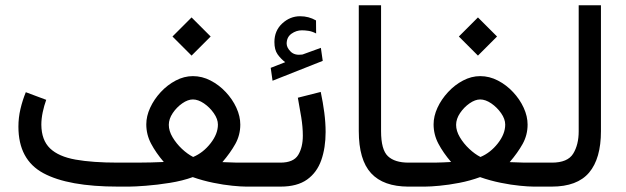

<svg xmlns="http://www.w3.org/2000/svg" viewBox="-20 -692 2323 712"><path d="M690.4 -627.4 761.2 -556.6 690.4 -485.8 619.6 -556.6ZM417.5 -88.9H460.4Q464.8 -88.9 487.8 -88.9Q510.7 -88.9 539.1 -89.6Q567.4 -90.3 587.4 -91.3Q558.1 -125.5 540.3 -159.2Q522.5 -192.9 522.5 -231Q522.5 -261.2 536.9 -292.5Q551.3 -323.7 575.9 -350.3Q600.6 -377 631.6 -393.3Q662.6 -409.7 695.3 -409.7Q729.5 -409.7 761 -393.3Q792.5 -377 817.4 -350.3Q842.3 -323.7 856.7 -292.2Q871.1 -260.7 871.1 -230Q871.1 -191.4 852.8 -158.4Q834.5 -125.5 804.7 -90.8Q832 -89.4 853.5 -89.1Q875 -88.9 891.6 -88.9H939V0H892.6Q874 0 841.8 -3.2Q809.6 -6.3 771 -14.2Q732.4 -22 694.8 -35.2Q657.2 -21.5 609.9 -13.9Q562.5 -6.3 521 -3.2Q479.5 0 459.5 0H417.5Q233.4 0 140.9 -49.8Q48.3 -99.6 48.3 -222.2Q48.3 -255.9 55.9 -288.1Q63.5 -320.3 75.7 -350.1L151.4 -321.8Q143.6 -300.3 138.4 -275.9Q133.3 -251.5 133.3 -229.5Q133.8 -172.4 165.5 -141.8Q197.3 -111.3 260.3 -100.1Q323.2 -88.9 417.5 -88.9ZM695.3 -323.2Q676.8 -323.2 656 -308.8Q635.3 -294.4 620.6 -272.7Q606 -251 606 -229Q606 -206.5 619.9 -183.1Q633.8 -159.7 654.5 -140.1Q675.3 -120.6 696.3 -109.9Q733.4 -125.5 760.7 -160.4Q788.1 -195.3 788.1 -230Q788.1 -250.5 772.9 -272.2Q757.8 -293.9 736.3 -308.6Q714.8 -323.2 695.3 -323.2Z M1037.6 -461.4Q1021 -474.1 1009.3 -490.7Q997.6 -507.3 997.6 -536.1Q997.6 -578.1 1026.6 -605Q1055.7 -631.8 1092.8 -631.8Q1125 -631.8 1151.9 -616.2L1152.3 -567.9Q1137.2 -575.7 1124 -577.6Q1110.8 -579.6 1099.6 -579.6Q1078.6 -579.6 1060.8 -566.9Q1043 -554.2 1043 -529.8Q1043.5 -514.6 1058.3 -500.2Q1073.2 -485.8 1100.6 -489.7Q1101.6 -489.7 1102.8 -490.2Q1104 -490.7 1105.5 -491.2L1169.9 -514.6L1176.8 -466.3L990.7 -392.6L983.9 -440.4ZM918.5 -88.9H1019.5Q1068.4 -88.9 1085.7 -117.2Q1103 -145.5 1103 -189Q1103 -220.7 1097.2 -256.8Q1091.3 -293 1084.5 -329.6L1169.4 -351.1Q1177.7 -312 1182.6 -274.4Q1187.5 -236.8 1187.5 -202.6Q1187.5 -144 1171.4 -98.1Q1155.3 -52.2 1118.7 -26.1Q1082 0 1020.5 0H918.5Z M1310.5 -672.4H1393.1V-205.6Q1393.1 -136.7 1418.5 -112.8Q1443.8 -88.9 1495.1 -88.9H1507.3V0H1495.1Q1401.9 0 1356.2 -49.6Q1310.5 -99.1 1310.5 -206.1Z M1752.4 -627.4 1823.2 -556.6 1752.4 -485.8 1681.6 -556.6ZM1936.5 -230Q1936.5 -191.4 1918.2 -158.4Q1899.9 -125.5 1870.1 -90.8Q1897.9 -89.4 1919.4 -89.1Q1940.9 -88.9 1957.5 -88.9H2004.9V0H1959Q1940.4 0 1908 -3.2Q1875.5 -6.3 1836.7 -14.2Q1797.9 -22 1760.3 -35.2Q1722.7 -21.5 1683.1 -13.9Q1643.6 -6.3 1609.9 -3.2Q1576.2 0 1556.2 0H1487.8V-88.9H1556.2Q1576.7 -88.9 1598.9 -89.1Q1621.1 -89.4 1652.8 -91.3Q1623.5 -125.5 1605.7 -159.2Q1587.9 -192.9 1587.9 -231Q1587.9 -261.2 1602.3 -292.5Q1616.7 -323.7 1641.4 -350.3Q1666 -377 1697 -393.3Q1728 -409.7 1760.7 -409.7Q1794.9 -409.7 1826.4 -393.3Q1857.9 -377 1882.8 -350.3Q1907.7 -323.7 1922.1 -292.2Q1936.5 -260.7 1936.5 -230ZM1760.7 -323.2Q1742.2 -323.2 1721.4 -308.8Q1700.7 -294.4 1686 -272.7Q1671.4 -251 1671.4 -229Q1671.4 -206.5 1685.3 -183.1Q1699.2 -159.7 1720 -140.1Q1740.7 -120.6 1761.7 -109.9Q1798.8 -125.5 1826.2 -160.4Q1853.5 -195.3 1853.5 -230Q1853.5 -250.5 1838.4 -272.2Q1823.2 -293.9 1801.8 -308.6Q1780.3 -323.2 1760.7 -323.2Z M1985.4 -88.9H2026.4Q2085 -88.9 2105.5 -122.1Q2126 -155.3 2126 -205.1V-672.4H2208.5V-205.6Q2208.5 -104 2164.6 -52Q2120.6 0 2025.9 0H1985.4Z"/></svg>

Font: Vazirmatn FD
Style: Regular
Weight: 400
Designer: Saber Rastikerdar
Foundry: Saber Rastikerdar
Version: Version 33.001